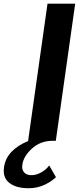

<svg xmlns="http://www.w3.org/2000/svg" viewBox="-147 -770 438 1050"><path d="M159.2 199.2Q85 266.1 -9.8 258.8Q-67.9 254.9 -100.3 226.6Q-132.8 198.2 -125 144Q-111.8 49.8 9.8 0H6.8L112.8 -750H264.2L158.2 0H141.1Q74.2 0 27.6 42.5Q-19 85 -24.9 131.8Q-28.8 156.7 -15.4 172.4Q-2 188 24.9 188Q50.8 188 77.9 173.1Q105 158.2 122.1 134.8Z"/></svg>

Font: Oakes Grotesk
Style: Bold Italic
Weight: 700
Designer: Samuel Oakes
Foundry: Samuel Oakes
Version: Version 1.0 | wf-rip DC20170320